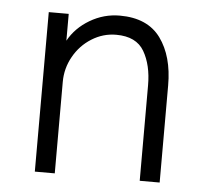

<svg xmlns="http://www.w3.org/2000/svg" viewBox="-42 -540 626 585"><g transform="rotate(5 270.5 -248.0)"><path d="M85 -487.8H146V-405.8Q168 -445.8 210.4 -470.9Q252.9 -496.1 301.8 -496.1Q386.7 -496.1 426.8 -441.2Q466.8 -386.2 466.8 -296.9V0H405.8V-292Q405.8 -354 381.6 -395.5Q357.4 -437 295.9 -437Q255.9 -437 221.2 -415.3Q186.5 -393.6 166.3 -357.4Q146 -321.3 146 -279.8V0H85Z"/></g></svg>

Font: Acari Sans Light
Style: Regular
Weight: 300
Designer: Alfredo Marco Pradil and Stefan Peev
Foundry: Hanken Design Co.
Version: Version 1.045;January 11, 2019;FontCreator 11.5.0.2425 64-bi